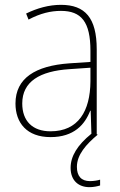

<svg xmlns="http://www.w3.org/2000/svg" viewBox="-20 -557 498 794"><path d="M298 133C298 83 336 40 384 0L380 -2V-353C380 -483 332 -537 232 -537C182 -537 133 -523 88 -501L98 -476C147 -502 190 -512 232 -512C316 -512 354 -467 354 -347V-301L266 -295C127 -285 44 -234 44 -129C44 -49 91 10 189 10C286 10 331 -42 353 -99H355L358 -4C300 43 272 89 272 137C272 190 305 217 350 217C368 217 384 213 394 210V186C385 189 368 192 352 192C316 192 298 171 298 133ZM267 -271 354 -277V-220C353 -98 304 -14 189 -14C114 -14 72 -57 72 -129C72 -220 145 -263 267 -271Z"/></svg>

Font: Noto Sans Gujarati UI SemiCondensed Thin
Style: Regular
Weight: 100
Width: 4
Designer: Jelle Bosma - Monotype Design Team, Universal Thirst
Foundry: Monotype Imaging Inc.
Version: Version 2.106